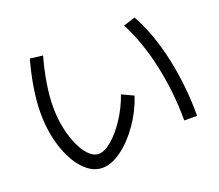

<svg xmlns="http://www.w3.org/2000/svg" viewBox="-117 -863 1171 1027"><g transform="rotate(-20 469.0 -349.5)"><path d="M90.8 -389.6Q90.8 -454.1 103 -530.3Q115.2 -606.4 136.7 -683.6L209 -674.8Q188.5 -601.6 176.8 -529.8Q165 -458 165 -396.5Q165 -314.5 185.5 -240.7Q206.1 -167 239.7 -122.6Q273.4 -78.1 309.6 -78.1Q343.8 -78.1 386.2 -114.7Q428.7 -151.4 467.8 -211.4Q506.8 -271.5 529.3 -336.9L595.7 -305.7Q568.4 -223.6 519 -153.8Q469.7 -84 412.6 -42.5Q355.5 -1 303.7 -1Q246.1 -1 197.3 -53.2Q148.4 -105.5 119.6 -194.8Q90.8 -284.2 90.8 -389.6ZM670.9 -676.8 738.3 -698.2Q803.7 -579.1 838.4 -420.4Q873 -261.7 873 -89.8H799.8Q799.8 -251 766.1 -405.8Q732.4 -560.5 670.9 -676.8Z"/></g></svg>

Font: WEMIX Pretendard Variable
Style: Regular
Weight: 400
Designer: Base glyphs from Inter by Rasmus Andersson; Hangeul glyphs from Noto Sans CJK(Source Han Sans) by Jang Soo-young and Kan
Foundry: Kil Hyung-jin
Version: Version 1.000;Glyphs 3.2 (3208)